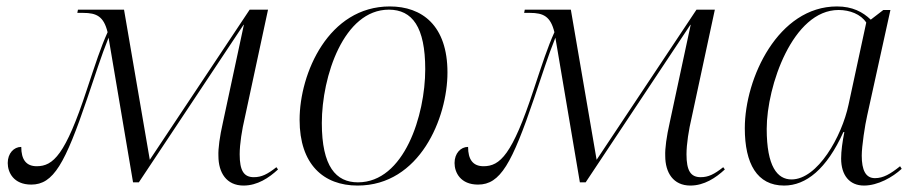

<svg xmlns="http://www.w3.org/2000/svg" viewBox="-20 -566 2835 596"><path d="M736 10C779 10 815 -14 843 -40L838 -47C810 -25 792 -16 768 -16C737 -16 724 -36 724 -87C724 -119 731 -163 740 -201L812 -536H755L445 -70L365 -536H222L220 -526H238C280 -526 302 -515 314 -466C292 -417 278 -373 249 -286C183 -85 145 -50 94 -50C61 -50 46 -71 46 -110C23 -110 4 -90 4 -60C4 -31 22 7 77 7C146 7 182 -58 251 -261C275 -331 294 -392 317 -449L393 0H411L736 -489H737L672 -186C662 -142 657 -105 658 -82C658 -30 683 10 736 10Z M1090 10C1283 10 1369 -200 1369 -341C1369 -487 1290 -546 1190 -546C1000 -546 910 -339 910 -194C910 -56 984 10 1090 10ZM1091 0C1023 0 979 -49 979 -184C979 -329 1047 -536 1187 -536C1260 -536 1300 -482 1300 -351C1300 -209 1235 0 1091 0Z M2123 10C2166 10 2202 -14 2230 -40L2225 -47C2197 -25 2179 -16 2155 -16C2124 -16 2111 -36 2111 -87C2111 -119 2118 -163 2127 -201L2199 -536H2142L1832 -70L1752 -536H1609L1607 -526H1625C1667 -526 1689 -515 1701 -466C1679 -417 1665 -373 1636 -286C1570 -85 1532 -50 1481 -50C1448 -50 1433 -71 1433 -110C1410 -110 1391 -90 1391 -60C1391 -31 1409 7 1464 7C1533 7 1569 -58 1638 -261C1662 -331 1681 -392 1704 -449L1780 0H1798L2123 -489H2124L2059 -186C2049 -142 2044 -105 2045 -82C2045 -30 2070 10 2123 10Z M2414 10C2482 10 2546 -41 2598 -156H2601C2595 -126 2591 -97 2591 -74C2591 -22 2617 10 2662 10C2705 10 2751 -16 2779 -42L2774 -50C2744 -26 2722 -13 2696 -13C2667 -13 2655 -38 2655 -83C2655 -112 2665 -178 2672 -208L2744 -535H2722L2683 -505C2658 -529 2626 -546 2578 -546C2396 -546 2292 -324 2292 -168C2292 -58 2330 10 2414 10ZM2437 -9C2393 -9 2360 -49 2360 -166C2360 -299 2441 -535 2583 -535C2618 -535 2652 -522 2669 -496L2614 -241C2593 -142 2518 -9 2437 -9Z"/></svg>

Font: Noto Serif Display Light
Style: Italic
Weight: 300
Italic angle: -12°
Designer: Monotype Design Team
Foundry: Monotype Imaging Inc.
Version: Version 2.009